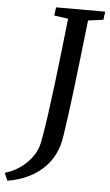

<svg xmlns="http://www.w3.org/2000/svg" viewBox="-150 -782 564 988"><g transform="rotate(5 131.5 -288.0)"><path d="M-73 167.5 -90.5 128.5Q-45 115 -8.8 88.8Q27.5 62.5 51.2 28Q75 -6.5 82 -44Q94 -106.5 105 -185.2Q116 -264 126.5 -350Q137 -436 146.8 -523Q156.5 -610 165.5 -690L93 -700.5L99 -743H352.5L347 -700.5L268.5 -690Q258 -597 247.8 -507.8Q237.5 -418.5 228 -339.8Q218.5 -261 210 -198.2Q201.5 -135.5 195 -93.8Q188.5 -52 183.5 -37.5Q164 25 125.2 67.2Q86.5 109.5 35.2 134Q-16 158.5 -73 167.5Z"/></g></svg>

Font: Merriweather 24pt
Style: Italic
Weight: 400
Italic angle: -7.8°
Designer: Eben Sorkin
Foundry: Eben Sorkin
Version: Version 2.101